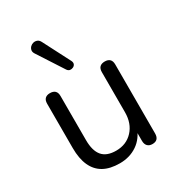

<svg xmlns="http://www.w3.org/2000/svg" viewBox="-183 -882 928 1006"><g transform="rotate(-30 280.5 -378.5)"><path d="M248 9Q189 9 150.5 -12.5Q112 -34 92.5 -77Q73 -120 73 -184V-452Q73 -473 83.5 -483Q94 -493 113 -493Q133 -493 143.5 -483Q154 -473 154 -452V-185Q154 -121 180.5 -89.5Q207 -58 264 -58Q326 -58 365 -100Q404 -142 404 -210V-452Q404 -473 414.5 -483Q425 -493 445 -493Q464 -493 474.5 -483Q485 -473 485 -452V-35Q485 7 446 7Q427 7 416.5 -4Q406 -15 406 -35V-126L419 -112Q399 -53 353.5 -22Q308 9 248 9ZM249 -557 148 -713Q140 -725 142 -736Q144 -747 152 -755Q160 -763 171 -765.5Q182 -768 193 -764Q204 -760 211 -746L295 -583Q301 -571 297.5 -562Q294 -553 284.5 -548.5Q275 -544 265.5 -545.5Q256 -547 249 -557Z"/></g></svg>

Font: Nunito
Style: Regular
Weight: 400
Designer: Vernon Adams
Foundry: Vernon Adams
Version: Version 3.602